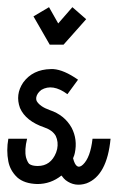

<svg xmlns="http://www.w3.org/2000/svg" viewBox="-24 -510 325 530"><path d="M116.2 -319.3H123Q152.3 -317.4 191.4 -290L162.1 -250Q121.1 -280.3 89.8 -261.7Q84 -256.8 81.1 -252.9Q73.2 -241.2 77.1 -231.4Q85.9 -215.8 113.3 -206.1Q154.3 -192.4 173.8 -157.2Q190.4 -125 182.6 -87.9Q181.6 -82 177.7 -73.2Q186.5 -38.1 205.1 -55.7Q225.6 -75.2 231.4 -127H281.2Q271.5 -25.4 214.8 -3.9Q182.6 6.8 157.2 -12.7Q152.3 -16.6 146.5 -24.4L145.5 -25.4Q116.2 -2 79.1 -2Q43 -2.9 23.4 -20.5Q3.9 -39.1 -1 -64.5Q-6.8 -94.7 -1 -127H50.8Q43 -95.7 47.9 -75.2Q51.8 -62.5 56.6 -57.6Q64.5 -51.8 80.1 -51.8Q116.2 -51.8 130.9 -88.9Q132.8 -94.7 133.8 -98.6Q137.7 -118.2 129.9 -134.8Q121.1 -150.4 98.6 -158.2Q46.9 -175.8 31.2 -211.9Q17.6 -249 40 -282.2Q66.4 -318.4 116.2 -319.3ZM151.4 -386.7H113.3L68.4 -464.8L111.3 -490.2L136.7 -445.3L175.8 -490.2L213.9 -457Z"/></svg>

Font: Bratas-flat
Style: flat
Weight: 400
Designer: MUHAMMAD YONI
Version: Version 001.000